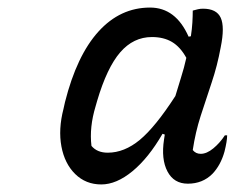

<svg xmlns="http://www.w3.org/2000/svg" viewBox="-20 -779 640 508"><path d="M248 -291Q207 -291 179 -318.5Q151 -346 142.5 -391.5Q134 -437 148 -491L152 -509Q183 -632 240.5 -695.5Q298 -759 377 -759Q445 -759 479 -682L485 -683Q488 -702 489 -719.5Q490 -737 490 -751Q497 -753 503.5 -754.5Q510 -756 517 -756Q553 -756 564 -732Q575 -708 564 -654Q555 -605 540 -560.5Q525 -516 511 -472.5Q497 -429 490 -382Q498 -372 511 -372Q527 -372 544.5 -386.5Q562 -401 575 -421H581Q581 -406 574 -378Q564 -342 542 -319Q516 -293 477 -293Q440 -293 423 -325.5Q406 -358 414 -410Q415 -416 416 -423L410 -425Q373 -361 330.5 -326Q288 -291 248 -291ZM222 -393Q237 -375 265 -375Q309 -375 350 -409Q391 -443 444 -525Q451 -549 459 -574Q467 -599 473 -626Q457 -655 435 -668Q413 -681 382 -681Q333 -681 298 -640.5Q263 -600 237 -512L233 -498Q216 -442 222 -393Z"/></svg>

Font: Recursive Sn Csl St
Style: Italic
Weight: 400
Italic angle: -15°
Version: Version 1.079;hotconv 1.0.112;makeotfexe 2.5.65598; ttfautoh